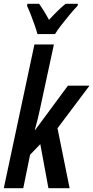

<svg xmlns="http://www.w3.org/2000/svg" viewBox="-24 -995 493 1015"><path d="M-4 0 158 -760H261L187 -417Q182 -394 175.5 -366.5Q169 -339 160 -308H162L335 -542H449L280 -317L344 0H232L189 -233L135 -177L99 0ZM174 -815Q169 -834 159.5 -861.5Q150 -889 139 -917Q128 -945 119 -964L121 -975H183Q193 -961 206.5 -939.5Q220 -918 235 -890Q260 -917 282 -938.5Q304 -960 323 -975H388L386 -964Q370 -948 346.5 -920Q323 -892 300.5 -863Q278 -834 267 -815Z"/></svg>

Font: Noto Sans ExtraCondensed SemiBold
Style: Italic
Weight: 600
Width: 2
Italic angle: -12°
Designer: Monotype Design Team
Foundry: Monotype Imaging Inc.
Version: Version 2.013; ttfautohint (v1.8.4.7-5d5b)